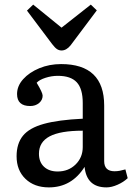

<svg xmlns="http://www.w3.org/2000/svg" viewBox="-20 -799 579 833"><path d="M192 14Q129 14 90.5 -23Q52 -60 52 -121Q52 -176 79.5 -210Q107 -244 170 -261.5Q233 -279 339 -284V-352Q339 -414 313 -442Q287 -470 231 -470Q204 -470 177.5 -461.5Q151 -453 139 -440Q165 -397 165 -384Q165 -365 149.5 -352Q134 -339 111 -339Q54 -339 54 -391Q54 -426 80.5 -455.5Q107 -485 150.5 -503Q194 -521 245 -521Q432 -521 432 -341V-100Q432 -56 477 -56Q488 -56 499 -58Q510 -60 524 -64L534 -26Q516 -9 490 2.5Q464 14 442 14Q356 14 347 -75Q291 14 192 14ZM230 -55Q277 -55 308 -85.5Q339 -116 339 -161V-232Q242 -232 195.5 -207.5Q149 -183 149 -132Q149 -96 171 -75.5Q193 -55 230 -55ZM247 -580Q237 -580 228 -585.5Q219 -591 206 -608L97 -753L124 -779L247 -679L374 -779L400 -754L286 -602Q268 -580 247 -580Z"/></svg>

Font: Text Regular
Style: Regular
Weight: 400
Designer: Latin by Veronika Burian and Jose Scaglione. Greek by Irene Vlachou. Cyrillic by Vera Evstafieva.
Foundry: TypeTogether
Version: Version 3.002